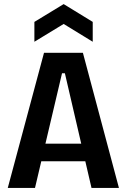

<svg xmlns="http://www.w3.org/2000/svg" viewBox="-20 -918 620 938"><path d="M18 0 195 -660H385L561 0H427L297 -560H283L151 0ZM130 -130V-216H462V-130ZM148 -714V-811L291 -898L433 -811V-714L291 -801Z"/></svg>

Font: Bricolage Grotesque SemiCondensed SemiBold
Style: Regular
Weight: 600
Width: 4
Designer: Mathieu Triay
Foundry: Atelier Triay
Version: Version 1.001;gftools[0.9.33.dev8+g029e19f]